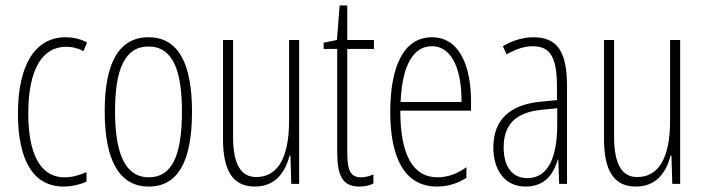

<svg xmlns="http://www.w3.org/2000/svg" viewBox="-20 -676 2591 706"><path d="M214 10C241 10 274 3 298 -8V-43C271 -31 244 -24 218 -24C124 -24 84 -117 84 -259C84 -422 136 -504 223 -504C246 -504 267 -499 287 -488L300 -520C277 -532 251 -539 221 -539C111 -539 46 -440 46 -258C46 -91 100 10 214 10Z M686 -265C686 -437 639 -539 526 -539C417 -539 365 -444 365 -267C365 -84 420 10 527 10C634 10 686 -82 686 -265ZM403 -267C403 -421 439 -505 526 -505C616 -505 649 -416 649 -266C649 -101 611 -24 527 -24C442 -24 403 -108 403 -267Z M1080 -529H1043V-233C1043 -90 998 -25 922 -25C867 -25 837 -70 837 -174V-529H800V-165C800 -49 836 10 917 10C996 10 1030 -47 1045 -104H1048L1051 0H1080Z M1307 -24C1267 -24 1257 -53 1257 -115V-496H1355V-529H1257V-656H1229L1219 -529L1170 -519V-496H1220V-116C1220 -33 1238 10 1301 10C1322 10 1338 6 1353 -1V-35C1342 -29 1324 -24 1307 -24Z M1568 -539C1465 -539 1415 -433 1415 -264C1415 -97 1467 10 1587 10C1629 10 1665 -3 1695 -22V-61C1659 -36 1625 -24 1589 -24C1497 -24 1452 -109 1452 -269H1712V-303C1712 -425 1674 -539 1568 -539ZM1568 -506C1646 -506 1678 -412 1677 -301H1453C1459 -439 1501 -506 1568 -506Z M1941 -539C1904 -539 1863 -527 1829 -506L1843 -476C1880 -498 1913 -506 1939 -506C2002 -506 2028 -468 2028 -356V-308L1967 -302C1857 -291 1794 -238 1794 -133C1794 -59 1830 10 1913 10C1985 10 2016 -38 2031 -89H2033L2036 0H2065V-359C2065 -487 2029 -539 1941 -539ZM1969 -272 2029 -278V-218C2029 -100 1997 -21 1919 -21C1865 -21 1832 -61 1832 -134C1832 -218 1876 -262 1969 -272Z M2481 -529H2444V-233C2444 -90 2399 -25 2323 -25C2268 -25 2238 -70 2238 -174V-529H2201V-165C2201 -49 2237 10 2318 10C2397 10 2431 -47 2446 -104H2449L2452 0H2481Z"/></svg>

Font: Noto Sans Thai ExtCond ExtLt
Style: Regular
Weight: 200
Width: 2
Designer: Monotype Design Team
Foundry: Monotype Imaging Inc.
Version: Version 2.002